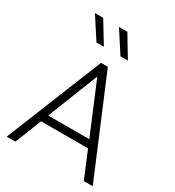

<svg xmlns="http://www.w3.org/2000/svg" viewBox="-221 -1082 1104 1211"><g transform="rotate(30 331.0 -476.5)"><path d="M18 0 300 -700H350L644 0H579L499 -192H157L81 0ZM178 -246H477L323 -614ZM440 -797H386L285 -953H346ZM265 -797H211L110 -953H170Z"/></g></svg>

Font: Geologica Thin
Style: Regular
Weight: 100
Designer: Sindre Bremnes, Frode Helland
Foundry: Monokrom Skriftforlag AS
Version: Version 1.010; ttfautohint (v1.8.4.7-5d5b);gftools[0.9.28]